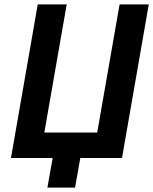

<svg xmlns="http://www.w3.org/2000/svg" viewBox="-20 -720 698 875"><path d="M658 -700H525L423 -116H182L284 -700H152L30 0H220L196 135H322L346 0H536Z"/></svg>

Font: Fixel Text 20240404 SemiBold
Style: Italic
Weight: 600
Width: 4
Italic angle: -10°
Designer: AlfaBravo + MacPaw
Foundry: Kyrylo Tkachov, Marchela Mozhyna, Serhii Makarenko, Maria Weinstein, Zakhar Kryvoshyya
Version: Version 1.211;Glyphs 3.2 (3225)